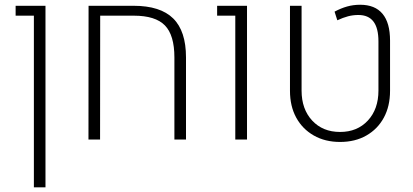

<svg xmlns="http://www.w3.org/2000/svg" viewBox="-20 -593 1756 816"><path d="M124 203.1V-526.4H46.4V-568.4H173.3V203.1Z M356 0 356.4 -568.4H547.9Q661.6 -568.4 716.1 -514.6Q770.5 -460.9 770.5 -349.1V0H721.2V-349.1Q721.2 -443.4 680.9 -484.9Q640.6 -526.4 548.8 -526.4H405.8L405.3 0Z M980 0V-526.4H902.8V-568.4H1029.8V0Z M1425.3 10.3Q1361.8 10.3 1313.7 -17.1Q1265.6 -44.4 1239 -93Q1212.4 -141.6 1212.4 -207V-568.4H1261.7V-208Q1261.7 -129.4 1306.6 -80.8Q1351.6 -32.2 1425.3 -32.2Q1498.5 -32.2 1543.5 -80.8Q1588.4 -129.4 1588.4 -208V-417Q1588.4 -473.6 1567.1 -501.5Q1545.9 -529.3 1502.9 -529.3Q1480 -529.3 1459 -523.7Q1438 -518.1 1413.6 -506.8L1401.9 -543.5Q1429.2 -558.1 1455.3 -565.4Q1481.4 -572.8 1510.7 -572.8Q1573.7 -572.8 1605.7 -534.4Q1637.7 -496.1 1637.7 -420.4V-207Q1637.7 -141.6 1611.3 -93Q1585 -44.4 1537.1 -17.1Q1489.3 10.3 1425.3 10.3Z"/></svg>

Font: Heebo ExtraLight
Style: Regular
Weight: 250
Designer: Oded Ezer
Foundry: Ezer Type House
Version: Version 3.100